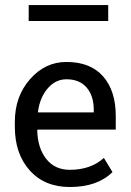

<svg xmlns="http://www.w3.org/2000/svg" viewBox="-20 -728 517 758"><path d="M350.1 -295.4Q350.1 -349.1 322.3 -382.1Q294.4 -415 242.2 -415Q199.2 -415 168.2 -378.9Q137.2 -342.8 129.9 -286.6L130.9 -284.2H350.1ZM255.4 10.3Q156.2 10.3 97.4 -55.2Q38.6 -120.6 38.6 -227.5V-247.1Q38.6 -347.2 98.4 -415.3Q158.2 -483.4 242.2 -483.4Q336.9 -483.4 387 -426.5Q437 -369.6 437 -270.5V-216.3H128.4L127 -214.4Q128.4 -144 162.4 -100.8Q196.3 -57.6 255.4 -57.6Q338.4 -57.6 390.1 -104.5L424.3 -48.3H423.8Q364.3 10.3 255.4 10.3ZM407.2 -708V-645H93.3V-708Z"/></svg>

Font: Yantramanav
Style: Regular
Weight: 400
Version: Version 1.001;PS 1.0;hotconv 1.0.72;makeotf.lib2.5.5900; ttf